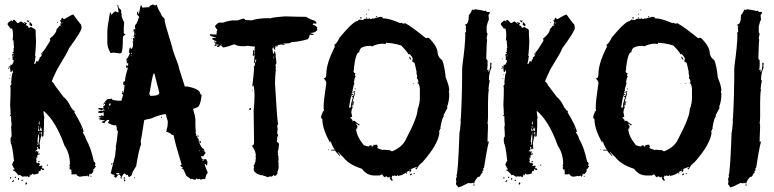

<svg xmlns="http://www.w3.org/2000/svg" viewBox="-20 -773 3396 842"><path d="M301.8 -709Q317.9 -685.1 335.9 -664.1L337.9 -650.4Q337.9 -636.7 282.2 -560.5Q282.2 -553.2 230.5 -468.8Q209 -423.8 207 -416Q209 -416 219.7 -402.3H217.8L258.8 -347.7Q277.3 -334 293 -298.8Q295.9 -298.8 299.3 -293Q297.4 -293 297.4 -291Q300.8 -291 308.1 -285.2L305.7 -281.2Q342.8 -219.2 346.7 -195.3L342.3 -193.4Q355.5 -173.3 355.5 -166Q378.9 -126.5 391.6 -64.5Q394 -64.5 398.4 -56.6V-54.7L396 -44.9H400.4V-43Q391.6 -29.3 387.7 -29.3L389.6 -25.4Q389.6 -16.1 377 -7.8Q377 -11.7 372.6 -11.7Q371.1 2 366.2 2Q363.8 -2 363.8 -3.9Q359.9 0 351.1 0V-2Q347.2 0 329.6 2Q314.5 -2.9 314.5 -9.8L303.7 -7.8V-9.8L299.3 -7.8H297.4Q293 -7.8 293 -11.7V-13.7Q293 -15.6 294.9 -15.6L293 -19.5V-29.3Q284.2 -29.3 284.2 -33.2H286.6L284.2 -37.1Q286.6 -41 286.6 -43Q286.6 -44.9 284.2 -44.9L286.6 -54.7Q286.6 -99.1 262.7 -134.8Q224.6 -241.7 172.9 -285.2H170.4Q172.9 -259.8 174.8 -259.8L172.9 -250V-228.5Q172.9 -211.9 170.4 -175.8L166 -173.8H164.1V-193.4Q159.7 -191.4 157.7 -191.4V-187.5H162.1V-177.7Q158.2 -173.3 153.3 -142.6L155.3 -132.8H153.3L155.3 -128.9V-119.1H151.4V-123H148.9V-119.1H144.5L147 -128.9H140.6L142.6 -125V-115.2Q136.2 -115.2 136.2 -109.4V-107.4H138.2V-111.3H142.6V-105.5H144.5V-109.4H148.9L147 -99.6V-97.7L153.3 -101.6V-95.7Q142.6 -95.7 142.6 -85.9H144.5V-82Q138.2 -82 138.2 -80.1Q140.6 -76.2 140.6 -74.2H138.2L140.6 -70.3L138.2 -60.5Q144.5 -60.5 144.5 -56.6L148.9 -58.6Q152.3 -58.6 155.3 -52.7L151.4 -46.9V-44.9H153.3L164.1 -46.9L166 -43V-41H162.1Q166 -36.1 166 -33.2L170.4 -35.2L172.9 -31.2Q172.9 -27.3 168.5 -27.3H164.1V-31.2H159.7Q159.7 -26.4 155.3 -21.5L151.4 -23.4H148.9L151.4 -19.5L147 -13.7Q148.9 -13.7 148.9 -11.7L144.5 -9.8V-11.7Q136.7 -7.8 127.4 -7.8Q122.1 -11.7 121.1 -11.7Q117.7 -3.9 114.7 -3.9H112.3V-7.8H110.4V2Q106 3.9 104 3.9Q104 0 99.6 0Q97.7 0 97.7 2L93.3 0Q90.8 0 90.8 2L86.9 0Q82.5 2 80.1 2Q78.1 2 67.4 -5.9H65.4L61 -3.9Q45.4 -25.4 37.1 -25.4V-29.3H43.9V-31.2Q39.6 -36.1 33.2 -50.8V-52.7L39.6 -66.4H41.5Q33.2 -144.5 26.4 -144.5Q26.4 -146.5 28.8 -146.5L26.4 -150.4V-168Q30.8 -172.9 30.8 -175.8Q30.8 -193.4 28.8 -214.8Q28.8 -216.3 30.8 -226.6Q28.8 -241.7 28.8 -259.8V-263.7H22.5L26.4 -269.5Q26.4 -290 24.4 -312.5Q26.4 -353 26.4 -388.7Q26.4 -390.6 24.4 -394.5Q28.8 -404.3 30.8 -404.3Q30.8 -406.2 28.8 -410.2Q32.2 -455.1 37.1 -455.1Q35.2 -458.5 35.2 -464.8Q30.8 -464.8 30.8 -457H26.4L24.4 -470.7V-476.6Q18.1 -476.6 18.1 -480.5V-482.4H22.5V-478.5H24.4L26.4 -490.2L30.8 -488.3Q33.7 -488.3 39.6 -502V-509.8H35.2V-523.4Q35.2 -527.8 33.2 -531.2Q33.2 -537.1 39.6 -537.1V-541H35.2V-544.9H39.6V-562.5H41.5L39.6 -585.9V-595.7H35.2L37.1 -615.2V-621.1Q37.1 -633.8 33.2 -648.4H30.8L26.4 -646.5Q26.4 -649.4 13.7 -664.1V-669.9Q13.7 -672.9 28.8 -683.6L35.2 -679.7H37.1V-685.5H43.9L56.6 -671.9Q63.5 -671.9 71.8 -679.7L88.9 -668V-671.9H84.5V-675.8Q97.7 -673.8 97.7 -669.9L93.3 -664.1V-662.1Q102.5 -662.1 106 -650.4Q113.3 -654.3 116.7 -654.3Q136.2 -644.5 136.2 -640.6Q136.2 -618.7 138.2 -589.8Q136.2 -546.9 133.8 -529.3Q133.8 -527.3 136.2 -527.3Q133.8 -508.8 129.9 -492.2H133.8Q140.6 -503.9 140.6 -505.9H144.5V-502H147Q147 -505.4 155.3 -519.5Q153.3 -519.5 153.3 -521.5Q159.2 -521.5 164.1 -533.2V-535.2L159.7 -533.2V-537.1Q172.4 -548.3 187.5 -574.2Q200.7 -593.3 200.7 -597.7Q198.2 -601.6 198.2 -603.5Q228.5 -627 228.5 -646.5Q231.4 -646.5 241.2 -660.2Q248 -660.2 248 -664.1L243.7 -666L248 -673.8Q243.7 -681.6 243.7 -685.5L248 -683.6Q249 -695.3 254.4 -695.3Q254.4 -690.4 262.7 -689.5Q295.4 -709 299.3 -709ZM97.7 -683.6H101.6L106 -681.6Q106 -683.6 108.4 -683.6V-681.6Q106 -677.7 106 -675.8H101.6Q101.6 -679.7 97.7 -679.7ZM112.3 -675.8 121.1 -666V-662.1Q121.1 -658.2 116.7 -658.2Q116.7 -660.2 108.4 -664.1L110.4 -668Q108.4 -671.9 108.4 -673.8ZM230.5 -675.8H232.9V-671.9H230.5ZM250 -673.8V-669.9Q254.4 -669.9 254.4 -673.8ZM164.1 -541V-537.1H166V-541ZM39.6 -531.2V-525.4H41.5V-531.2ZM18.1 -515.6H22.5V-513.7H18.1ZM20 -476.6V-470.7Q15.6 -470.7 15.6 -474.6ZM22.5 -445.3H26.4V-443.4H22.5ZM20 -429.7H24.4V-427.7H20ZM151.4 -240.2Q151.4 -235.8 148.9 -232.4Q151.4 -228.5 151.4 -226.6H153.3V-240.2ZM148.9 -220.7V-212.9H151.4V-220.7ZM157.7 -216.8V-212.9H159.7V-216.8ZM335.9 -212.9V-209H337.9V-212.9ZM147 -210.9V-199.2H153.3V-201.2Q148.9 -206.1 148.9 -210.9ZM155.3 -207V-203.1Q156.2 -199.2 159.7 -199.2H164.1Q162.1 -202.1 162.1 -210.9H159.7Q155.3 -210.4 155.3 -207ZM151.4 -191.4V-187.5H153.3V-191.4ZM148.9 -183.6Q144.5 -167.5 144.5 -152.3Q144.5 -150.4 147 -146.5Q144.5 -142.6 144.5 -140.6V-136.7H147L151.4 -156.2H148.9L151.4 -160.2V-183.6ZM153.3 -68.4V-64.5Q153.3 -60.5 148.9 -60.5L147 -64.5ZM185.5 -50.8H189.9V-46.9H185.5ZM377 -2H380.9V2H377ZM47.9 2H50.3V3.9Q50.3 7.8 45.9 7.8L43.9 3.9ZM24.4 3.9H28.8V9.8H24.4ZM58.6 7.8H63V15.6H58.6ZM73.7 15.6H80.1V19.5H73.7ZM37.1 17.6H41.5V19.5Q41.5 22.5 35.2 25.4H33.2V21.5Q37.1 21.5 37.1 17.6ZM93.3 27.3H95.2L99.6 29.3Q96.2 37.1 93.3 37.1L90.8 33.2Q93.3 29.3 93.3 27.3Z M649.4 -752.9H653.3L659.2 -749H661.1L667 -752.9Q675.8 -726.6 684.6 -715.8Q684.6 -706.5 702.1 -690.4V-682.6Q702.1 -673.3 735.4 -565.4Q735.4 -556.2 762.7 -485.4Q762.7 -478 790 -395.5V-393.6H801.8Q858.4 -382.8 858.4 -360.4Q861.8 -360.4 864.3 -354.5Q857.4 -301.8 842.8 -301.8Q831.5 -295.9 827.1 -295.9V-293.9Q836.9 -260.7 836.9 -247.1V-223.6Q836.9 -213.9 838.9 -194.3H836.9L840.8 -182.6Q838.9 -178.7 838.9 -176.8L842.8 -178.7Q842.8 -173.3 852.5 -159.2L850.6 -155.3Q863.8 -120.1 874 -120.1Q876 -116.2 876 -114.3V-108.4Q878.9 -108.4 881.8 -102.5Q872.1 -90.8 872.1 -86.9L862.3 -88.9V-86.9Q863.8 -73.2 874 -73.2Q877.4 -75.2 881.8 -75.2Q884.8 -75.2 887.7 -69.3Q885.7 -69.3 885.7 -67.4Q889.6 -66.9 889.6 -63.5V-57.6L887.7 -47.9Q881.8 -47.9 881.8 -53.7H877.9V-51.8Q877.9 -46.4 891.6 -14.6Q885.7 -14.6 879.9 10.7L876 12.7H874Q872.1 12.7 872.1 10.7Q864.3 14.6 860.4 14.6Q854.5 12.7 854.5 10.7L850.6 12.7H846.7Q841.8 8.8 840.8 8.8Q838.9 12.7 838.9 14.6H833Q827.6 14.6 821.3 10.7Q817.4 12.7 815.4 12.7Q815.4 9.8 797.9 -1Q784.2 -31.7 782.2 -32.2Q776.4 -32.2 776.4 -36.1H782.2Q782.2 -38.6 770.5 -45.9Q770.5 -48.8 776.4 -51.8Q749 -140.1 741.2 -180.7Q739.3 -180.7 739.3 -182.6L735.4 -180.7Q726.1 -190.9 708 -196.3V-198.2L711.9 -200.2L710 -204.1Q715.8 -213.4 715.8 -241.2Q708 -263.7 708 -272.5Q687 -272.5 641.6 -252.9Q612.3 -248 612.3 -245.1Q600.6 -168 596.7 -151.4Q598.6 -147.9 598.6 -143.6V-139.6Q588.9 -117.2 577.1 -43.9Q557.6 -15.1 557.6 -4.9L547.9 2.9H545.9Q543 2.9 540 -6.8Q536.1 -4.9 534.2 -4.9Q534.2 -7.8 526.4 -12.7Q521 -12.2 512.7 4.9Q514.6 8.8 514.6 10.7Q510.7 8.8 508.8 8.8V4.9L510.7 1Q508.8 1 504.9 -6.8Q501 -4.9 499 -4.9V-8.8H502.9V-14.6H499L489.3 -12.7V-8.8L493.2 -10.7L497.1 -4.9Q489.7 6.8 487.3 6.8Q482.4 1 479.5 1V-2.9H483.4V-4.9Q465.8 -10.3 465.8 -14.6L485.4 -92.8Q485.4 -105.5 489.3 -126H487.3Q491.2 -143.6 497.1 -196.3L491.2 -206.1V-208Q491.2 -210 493.2 -210Q489.3 -219.7 489.3 -223.6H481.4Q472.2 -223.6 454.1 -233.4V-235.4L460 -247.1H452.1Q443.8 -244.1 436.5 -231.4Q436.5 -235.4 426.8 -235.4V-239.3L438.5 -243.2V-245.1Q413.1 -247.6 413.1 -252.9Q420.9 -252.9 420.9 -258.8H413.1V-262.7Q420.9 -262.7 426.8 -268.6Q427.2 -264.6 430.7 -264.6H434.6V-280.3Q431.2 -280.3 422.9 -276.4Q419.9 -278.3 411.1 -278.3V-284.2L424.8 -288.1L428.7 -286.1Q436.5 -289.1 436.5 -292L432.6 -293.9Q428.7 -293.5 428.7 -290Q411.1 -292.5 411.1 -295.9Q411.6 -299.8 415 -299.8L434.6 -297.9L432.6 -307.6Q440.4 -310.5 440.4 -313.5V-319.3L432.6 -313.5V-315.4Q447.3 -338.9 454.1 -338.9Q467.8 -338.9 469.7 -340.8Q469.7 -331.1 512.7 -331.1Q513.7 -342.3 518.6 -348.6L516.6 -352.5L520.5 -354.5Q520.5 -360.4 514.6 -360.4V-364.3Q514.6 -366.2 516.6 -366.2L514.6 -370.1V-372.1H518.6V-364.3Q522.9 -364.3 526.4 -399.4Q520.5 -399.4 520.5 -403.3V-411.1Q520.5 -416 528.3 -417Q528.3 -436.5 540 -471.7Q538.1 -475.1 538.1 -479.5H536.1V-475.6H532.2L534.2 -487.3H538.1V-483.4Q542 -483.4 542 -487.3V-497.1L538.1 -495.1H536.1V-501L534.2 -514.6Q539.6 -514.6 549.8 -540Q546.9 -540 543.9 -545.9L547.9 -547.9Q547.9 -549.8 545.9 -549.8Q547.9 -565.4 551.8 -565.4Q553.7 -562 553.7 -557.6Q563.5 -560.1 563.5 -581.1L561.5 -590.8L565.4 -592.8L563.5 -596.7V-606.4H565.4L569.3 -604.5V-610.4H565.4Q565.4 -613.3 569.3 -627.9H567.4L569.3 -631.8V-635.7L565.4 -633.8V-643.6Q567.4 -643.6 571.3 -645.5Q571.3 -643.6 573.2 -643.6V-647.5L571.3 -655.3Q573.2 -659.2 573.2 -661.1Q571.3 -661.1 571.3 -663.1Q579.1 -663.1 588.9 -696.3Q590.8 -696.3 590.8 -698.2L581.1 -710V-717.8Q581.5 -721.7 585 -721.7H586.9Q586.9 -719.7 585 -719.7Q586.9 -716.3 586.9 -711.9H588.9L596.7 -749H600.6L604.5 -739.3L624 -741.2H633.8Q633.8 -747.6 649.4 -752.9ZM571.3 -626V-620.1H573.2V-626ZM569.3 -616.2V-612.3H571.3V-616.2ZM557.6 -604.5H559.6V-600.6H557.6ZM553.7 -538.1 557.6 -536.1V-542Q553.7 -541.5 553.7 -538.1ZM553.7 -532.2V-528.3H555.7V-532.2ZM653.3 -450.2Q645.5 -426.3 639.6 -385.7H637.7Q637.7 -383.8 639.6 -383.8L633.8 -358.4H639.6L637.7 -354.5V-352.5H639.6Q678.7 -352.5 678.7 -366.2L657.2 -450.2ZM442.4 -325.2V-321.3H444.3V-325.2ZM461.9 -321.3Q461.9 -317.9 456.1 -311.5Q458 -311.5 461.9 -309.6Q462.4 -313.5 465.8 -313.5Q463.9 -316.9 463.9 -321.3ZM456.1 -301.8V-297.9H458V-301.8ZM438.5 -292V-288.1H440.4V-292ZM424.8 -260.7V-258.8H428.7V-260.7ZM686.5 -260.7H690.4V-256.8H686.5ZM846.7 -180.7Q850.6 -180.2 850.6 -176.8V-172.9H846.7ZM854.5 -155.3H856.4Q860.4 -154.8 860.4 -151.4V-145.5H856.4ZM854.5 -114.3V-110.4H856.4V-114.3ZM868.2 -114.3V-112.3H872.1V-114.3ZM868.2 -71.3V-67.4H872.1V-71.3ZM473.6 -57.6V-55.7Q473.6 -52.7 467.8 -49.8V-55.7Q469.7 -55.7 473.6 -57.6ZM522.5 4.9H528.3V6.8Q528.3 7.8 524.4 12.7V14.6Q530.3 14.6 530.3 18.6L524.4 22.5L522.5 8.8ZM567.4 4.9H571.3V8.8H567.4ZM494.6 -751.5H498Q498 -737.8 510.3 -730L512.2 -720.7H510.3Q514.2 -710.9 514.2 -705.1H512.2Q518.6 -685.1 524.4 -674.3L522.9 -650.9V-627.9Q522.9 -624 529.8 -624V-622.1L519 -612.3V-610.4Q519 -540.5 510.3 -540.5L506.8 -538.6Q481.4 -542.5 477.1 -542.5Q470.2 -540.5 464.8 -540.5Q450.7 -564.5 450.7 -585V-637.2Q450.7 -651.9 461.4 -712.9Q461.4 -718.8 464.8 -718.8Q466.3 -709 470.2 -709Q474.1 -716.3 483.9 -722.7H489.3Q492.7 -718.8 500 -718.8Q500 -726.1 494.6 -751.5Z M932.1 -576.2 934.1 -580.1Q928.2 -580.1 928.2 -576.2ZM1098.1 -498Q1102.1 -498 1104 -511.7H1100.1ZM1182.1 -515.6V-525.4H1180.2V-515.6ZM1180.2 -564.5V-568.4Q1176.3 -567.9 1176.3 -564.5ZM932.1 -576.2V-574.2L918.5 -570.3L924.3 -578.1V-585.9Q918.5 -585.9 918.5 -589.8L922.4 -591.8Q922.9 -587.9 926.3 -587.9H930.2Q930.2 -591.8 912.6 -599.6L910.6 -603.5V-605.5Q918.5 -607.4 926.3 -607.4V-609.4Q900.9 -613.8 900.9 -619.1V-623Q906.7 -623 930.2 -621.1Q930.2 -625 928.2 -628.9L932.1 -630.9L930.2 -634.8V-636.7L934.1 -642.6Q929.7 -643.6 922.4 -658.2Q935.1 -673.8 941.9 -673.8H959.5Q964.8 -677.7 996.6 -683.6H1022L1045.4 -691.4Q1055.2 -690.4 1055.2 -685.5Q1074.7 -683.6 1084.5 -683.6Q1110.8 -693.4 1160.6 -693.4L1164.6 -691.4Q1164.6 -696.3 1231 -701.2Q1287.1 -699.2 1322.8 -699.2Q1337.9 -688.5 1361.8 -681.6L1367.7 -673.8V-669.9H1352.1V-664.1Q1361.3 -663.1 1371.6 -652.3L1369.6 -648.4Q1371.6 -644.5 1371.6 -642.6Q1365.2 -628.9 1342.3 -628.9V-627Q1356 -625 1356 -621.1Q1351.6 -621.1 1348.1 -619.1Q1344.7 -621.1 1338.4 -621.1Q1334.5 -599.6 1324.7 -599.6Q1289.6 -589.8 1256.3 -587.9Q1256.3 -582 1223.1 -582V-580.1H1227.1V-576.2H1221.2Q1219.2 -576.2 1219.2 -578.1Q1195.8 -578.1 1195.8 -568.4H1191.9V-574.2Q1188 -574.2 1186 -558.6Q1188 -558.6 1188 -556.6L1184.1 -554.7Q1181.2 -562.5 1178.2 -562.5Q1174.3 -562 1174.3 -558.6Q1178.2 -540.5 1178.2 -537.1Q1181.6 -537.1 1184.1 -546.9Q1182.1 -546.9 1182.1 -548.8H1186Q1188 -535.6 1189.9 -531.2Q1189.9 -529.3 1188 -529.3Q1191.9 -513.7 1191.9 -494.1L1188 -488.3L1189.9 -476.6Q1189.9 -474.6 1188 -474.6L1189.9 -470.7Q1186 -434.6 1186 -406.2Q1195.8 -235.4 1199.7 -230.5Q1195.8 -222.7 1195.8 -218.8L1197.8 -207Q1195.8 -193.8 1195.8 -185.5Q1199.7 -185.5 1199.7 -179.7Q1195.3 -174.3 1193.8 -150.4Q1203.6 -148.4 1203.6 -138.7Q1201.7 -116.7 1197.8 -105.5Q1199.7 -102.1 1199.7 -97.7H1197.8Q1201.7 -88.9 1201.7 -72.3Q1201.7 -66.4 1199.7 -66.4L1201.7 -56.6V-35.2Q1201.7 -33.2 1195.8 -15.6Q1197.8 -15.6 1197.8 -13.7Q1190.4 -2 1188 -2H1184.1L1178.2 -5.9Q1177.7 -0.5 1168.5 2L1164.6 0Q1156.7 3.9 1150.9 3.9Q1150.9 1 1131.3 -3.9Q1131.3 -5.9 1129.4 -5.9L1125.5 -3.9Q1092.3 -14.2 1092.3 -31.2Q1094.2 -35.2 1094.2 -37.1L1092.3 -46.9Q1094.7 -46.9 1100.1 -64.5H1102.1Q1102.1 -66.4 1100.1 -66.4Q1102.1 -77.1 1102.1 -82L1100.1 -85.9L1102.1 -89.8Q1102.1 -108.9 1086.4 -130.9Q1086.4 -136.7 1088.4 -136.7Q1094.2 -136.7 1094.2 -150.4Q1092.3 -251 1092.3 -287.1Q1096.2 -332.5 1096.2 -351.6Q1096.2 -378.9 1092.3 -398.4H1090.3V-394.5H1086.4Q1094.2 -459.5 1094.2 -474.6Q1092.3 -478.5 1092.3 -480.5Q1098.1 -482.4 1098.1 -493.2Q1098.1 -498 1094.2 -498Q1096.2 -521.5 1096.2 -529.3Q1096.2 -533.2 1092.3 -533.2V-527.3H1088.4L1090.3 -552.7H1094.2Q1094.2 -548.8 1096.2 -535.2H1098.1V-537.1Q1096.2 -547.9 1096.2 -554.7L1098.1 -568.4Q1071.8 -570.8 1066.9 -572.3Q1056.2 -570.3 1049.3 -570.3Q1018.6 -570.3 1010.3 -578.1H1004.4Q981 -568.4 957.5 -564.5Q957.5 -567.4 949.7 -572.3Q951.7 -576.2 951.7 -578.1H949.7Q942.9 -566.4 932.1 -566.4V-572.3Q938 -572.3 938 -578.1L934.1 -576.2ZM1076.7 -291H1072.8Q1072.8 -298.8 1076.7 -298.8H1080.6V-294.9Q1080.6 -291 1076.7 -291ZM1088.4 -377H1084.5V-378.9H1088.4Z M1598.6 -731.9V-728H1594.7Q1595.2 -731.9 1598.6 -731.9ZM1585 -712.4H1588.9Q1588.9 -708.5 1585 -708.5ZM1631.8 -702.6H1633.8Q1633.8 -699.7 1627.9 -696.8V-698.7Q1628.4 -702.6 1631.8 -702.6ZM1563.5 -698.7 1565.4 -694.8V-690.9Q1561.5 -692.9 1559.6 -692.9V-694.8Q1560.1 -698.7 1563.5 -698.7ZM1641.6 -698.7H1657.2V-692.9Q1687 -692.9 1735.4 -671.4L1739.3 -673.3H1741.2L1747.1 -669.4H1749Q1753.4 -669.4 1756.8 -671.4Q1782.2 -658.7 1848.6 -605L1852.5 -606.9H1860.4Q1899.4 -569.3 1899.4 -538.6Q1902.8 -520 1918.9 -509.3Q1928.7 -488.8 1934.6 -433.1Q1950.2 -395.5 1950.2 -376.5L1948.2 -372.6L1950.2 -360.8Q1950.2 -330.1 1940.4 -304.2L1942.4 -300.3L1924.8 -267.1L1926.8 -263.2Q1918.5 -257.3 1911.1 -212.4Q1913.1 -212.4 1913.1 -210.4Q1910.2 -210.4 1905.3 -194.8L1907.2 -190.9Q1901.4 -139.6 1833 -62Q1813 -46.9 1807.6 -30.8H1805.7Q1801.8 -30.8 1801.8 -34.7Q1805.7 -36.6 1807.6 -36.6L1805.7 -40.5Q1785.6 -34.7 1780.3 -28.8Q1784.2 -28.8 1784.2 -26.9Q1780.3 -18.1 1776.4 -17.1V-22.9H1770.5Q1765.6 -19 1762.7 -19L1766.6 -13.2L1762.7 -11.2H1760.7L1762.7 -15.1H1758.8Q1747.6 -5.4 1725.6 -1.5Q1725.6 -5.4 1721.7 -5.4V-1.5H1717.8Q1713.4 -1.5 1710 -3.4Q1706.5 -1.5 1702.1 -1.5Q1702.1 -3.4 1700.2 -3.4Q1698.2 5.4 1698.2 12.2Q1702.1 12.7 1702.1 16.1Q1702.1 20 1698.2 20Q1688.5 12.2 1688.5 2.4H1686.5Q1681.6 6.3 1680.7 6.3Q1680.7 3.4 1674.8 0.5H1672.9Q1668.9 1 1668.9 4.4Q1662.6 4.4 1657.2 -7.3H1651.4L1645.5 -3.4H1622.1Q1588.4 -3.4 1567.4 -32.7Q1509.3 -51.3 1485.4 -83.5Q1484.4 -83.5 1461.9 -106.9H1460L1471.7 -91.3V-89.4H1469.7Q1450.2 -108.4 1450.2 -112.8H1432.6V-116.7H1448.2Q1435.1 -133.8 1430.7 -153.8H1428.7V-147.9H1426.8Q1393.6 -209 1393.6 -249.5V-251.5Q1390.1 -251.5 1387.7 -257.3Q1390.1 -275.9 1401.4 -290.5L1399.4 -294.4V-312Q1399.4 -327.6 1411.1 -409.7Q1411.1 -417 1399.4 -429.2Q1411.1 -429.2 1411.1 -448.7Q1411.1 -495.1 1448.2 -567.9L1446.3 -577.6Q1455.6 -579.1 1469.7 -608.9Q1529.8 -681.2 1549.8 -681.2Q1549.8 -684.1 1555.7 -687Q1566.4 -685.1 1573.2 -685.1Q1573.2 -688 1579.1 -690.9H1583L1586.9 -689V-690.9Q1585 -694.8 1585 -696.8H1588.9V-690.9H1596.7Q1598.6 -690.9 1598.6 -692.9Q1604.5 -690.9 1604.5 -689Q1612.3 -690.4 1612.3 -692.9Q1614.3 -692.9 1614.3 -690.9Q1627 -692.9 1635.7 -696.8H1641.6ZM1672.9 -585.4Q1672.9 -583.5 1670.9 -579.6L1661.1 -581.5Q1634.3 -581.5 1612.3 -569.8Q1605.5 -571.8 1604.5 -571.8Q1555.7 -571.8 1555.7 -544.4Q1540.5 -544.4 1532.2 -476.1V-464.4H1530.3V-462.4Q1530.3 -452.6 1538.1 -452.6V-450.7L1536.1 -440.9Q1540 -440.4 1540 -437Q1535.6 -437 1532.2 -411.6L1534.2 -407.7Q1530.3 -397.9 1526.4 -378.4V-372.6H1524.4V-368.7L1526.4 -364.7H1522.5V-358.9L1526.4 -360.8H1528.3V-356.9Q1520.5 -356.9 1520.5 -351.1Q1516.6 -342.3 1510.7 -302.2L1514.6 -300.3H1516.6Q1516.6 -307.1 1526.4 -310.1V-308.1Q1526.4 -306.2 1524.4 -306.2L1526.4 -302.2Q1520.5 -289.1 1520.5 -280.8Q1524.4 -263.2 1524.4 -261.2Q1521 -259.3 1516.6 -259.3V-257.3L1526.4 -245.6Q1524.4 -241.7 1524.4 -239.7L1530.3 -243.7L1534.2 -241.7Q1534.2 -243.7 1536.1 -243.7Q1536.1 -239.7 1557.6 -226.1V-224.1H1551.8Q1547.9 -224.1 1547.9 -230H1542V-228Q1547.9 -221.7 1547.9 -218.3Q1545.9 -214.4 1545.9 -212.4Q1547.9 -212.4 1547.9 -210.4Q1543.9 -208.5 1542 -208.5Q1542 -177.7 1575.2 -136.2Q1591.8 -130.4 1598.6 -130.4Q1598.6 -136.2 1608.4 -136.2Q1610.4 -132.3 1610.4 -130.4Q1618.2 -130.4 1618.2 -138.2H1620.1Q1622.1 -138.2 1622.1 -136.2L1626 -138.2H1633.8Q1633.8 -134.8 1637.7 -128.4Q1633.8 -127.9 1633.8 -124.5Q1640.1 -120.6 1659.2 -114.7Q1661.1 -114.7 1661.1 -116.7L1680.7 -114.7H1688.5Q1698.2 -110.4 1698.2 -108.9Q1746.1 -128.4 1760.7 -163.6Q1811.5 -259.3 1811.5 -294.4Q1821.3 -317.4 1821.3 -345.2V-384.3Q1818.8 -407.7 1811.5 -407.7V-411.6H1815.4Q1812.5 -429.2 1807.6 -429.2L1809.6 -439Q1809.6 -440.9 1805.7 -454.6H1807.6Q1798.8 -499.5 1795.9 -499.5Q1788.1 -499.5 1788.1 -505.4L1790 -517.1Q1781.7 -534.2 1772.5 -536.6Q1772.5 -534.7 1770.5 -534.7Q1770.5 -541.5 1739.3 -573.7Q1698.2 -585.4 1672.9 -585.4ZM1774.4 -524.9Q1779.3 -523.9 1784.2 -511.2H1782.2Q1774.4 -514.6 1774.4 -524.9ZM1792 -407.7H1795.9V-405.8H1792ZM1536.1 -386.2Q1540 -385.7 1540 -382.3L1536.1 -380.4ZM1536.1 -374.5H1538.1Q1538.1 -370.6 1534.2 -370.6L1536.1 -360.8L1526.4 -327.6H1532.2V-321.8Q1532.2 -317.9 1528.3 -317.9V-319.8L1530.3 -323.7H1526.4V-319.8L1530.3 -314Q1530.3 -310.1 1526.4 -310.1V-314H1524.4Q1524.4 -308.1 1518.6 -308.1V-310.1Q1518.6 -317.4 1528.3 -349.1L1524.4 -347.2L1522.5 -351.1Q1532.2 -351.1 1532.2 -362.8V-368.7L1528.3 -366.7H1526.4Q1526.4 -369.6 1536.1 -374.5ZM1418.9 -118.7H1420.9V-114.7H1418.9ZM1774.4 -28.8V-24.9H1776.4V-28.8ZM1797.9 -15.1V-9.3H1793.9V-11.2Q1794.4 -15.1 1797.9 -15.1ZM1784.2 -13.2 1786.1 -9.3Q1786.1 -6.3 1780.3 -3.4L1778.3 -7.3Q1778.3 -10.3 1784.2 -13.2ZM1692.4 4.4V6.3H1696.3V4.4Z M2063.5 -732.4Q2092.8 -728.5 2104.5 -724.6Q2108.4 -726.6 2110.4 -726.6Q2110.4 -723.6 2116.2 -720.7H2127.9V-714.8L2122.1 -707L2124 -687.5Q2120.1 -681.6 2114.3 -658.2V-630.9L2118.2 -625L2114.3 -607.4Q2114.3 -601.1 2116.2 -597.7Q2114.3 -592.3 2112.3 -513.7Q2115.2 -513.7 2118.2 -507.8V-484.4L2116.2 -464.8L2122.1 -468.8V-457Q2126.5 -457 2129.9 -482.4V-498H2131.8Q2135.7 -497.6 2135.7 -494.1L2133.8 -482.4L2135.7 -478.5Q2124 -452.6 2124 -421.9L2127.9 -419.9Q2124 -403.8 2122.1 -382.8Q2122.1 -380.9 2124 -380.9Q2120.1 -361.8 2120.1 -324.2V-259.8Q2120.1 -249 2118.2 -232.4Q2120.1 -229.5 2120.1 -220.7H2118.2Q2118.2 -218.8 2120.1 -218.8Q2118.2 -182.6 2118.2 -166V-150.4L2122.1 -152.3H2124Q2114.3 -115.7 2102.5 -37.1L2098.6 -35.2L2100.6 -31.2L2098.6 -27.3Q2100.6 -27.3 2100.6 -25.4Q2096.7 -23.4 2094.7 -23.4Q2096.7 -19.5 2096.7 -17.6Q2086.9 -6.8 2086.9 -3.9Q2086.9 -1 2079.1 3.9Q2079.1 2 2077.1 2Q2062.5 16.1 2059.6 31.2H2055.7V27.3Q2049.8 29.3 2049.8 31.2L2045.9 29.3Q2043.9 29.3 2043.9 31.2L2034.2 29.3Q1996.6 48.8 1989.3 48.8Q1989.3 46.9 1979.5 35.2V33.2L1981.4 21.5Q1979.5 17.6 1979.5 15.6Q1979.5 12.2 1983.4 0L1981.4 -3.9Q1988.3 -3.9 1995.1 -193.4Q1997.1 -193.4 2001 -242.2Q2001 -244.1 1999 -244.1L2001 -253.9Q2006.8 -353.5 2006.8 -476.6H2008.8Q2008.8 -478.5 2006.8 -478.5Q2020.5 -576.2 2020.5 -623Q2018.6 -627 2018.6 -628.9Q2021.5 -628.9 2024.4 -636.7Q2022.5 -640.6 2022.5 -642.6H2024.4L2022.5 -646.5V-650.4L2024.4 -660.2H2020.5V-666Q2036.1 -666 2036.1 -707Q2045.9 -716.3 2049.8 -730.5H2055.7L2059.6 -728.5Q2060.1 -732.4 2063.5 -732.4ZM2061.5 35.2V37.1Q2061.5 41 2057.6 41H2055.7V37.1Q2057.6 37.1 2061.5 35.2Z M2464.8 -709Q2481 -685.1 2499 -664.1L2501 -650.4Q2501 -636.7 2445.3 -560.5Q2445.3 -553.2 2393.6 -468.8Q2372.1 -423.8 2370.1 -416Q2372.1 -416 2382.8 -402.3H2380.9L2421.9 -347.7Q2440.4 -334 2456.1 -298.8Q2459 -298.8 2462.4 -293Q2460.4 -293 2460.4 -291Q2463.9 -291 2471.2 -285.2L2468.8 -281.2Q2505.9 -219.2 2509.8 -195.3L2505.4 -193.4Q2518.6 -173.3 2518.6 -166Q2542 -126.5 2554.7 -64.5Q2557.1 -64.5 2561.5 -56.6V-54.7L2559.1 -44.9H2563.5V-43Q2554.7 -29.3 2550.8 -29.3L2552.7 -25.4Q2552.7 -16.1 2540 -7.8Q2540 -11.7 2535.6 -11.7Q2534.2 2 2529.3 2Q2526.9 -2 2526.9 -3.9Q2522.9 0 2514.2 0V-2Q2510.3 0 2492.7 2Q2477.5 -2.9 2477.5 -9.8L2466.8 -7.8V-9.8L2462.4 -7.8H2460.4Q2456.1 -7.8 2456.1 -11.7V-13.7Q2456.1 -15.6 2458 -15.6L2456.1 -19.5V-29.3Q2447.3 -29.3 2447.3 -33.2H2449.7L2447.3 -37.1Q2449.7 -41 2449.7 -43Q2449.7 -44.9 2447.3 -44.9L2449.7 -54.7Q2449.7 -99.1 2425.8 -134.8Q2387.7 -241.7 2335.9 -285.2H2333.5Q2335.9 -259.8 2337.9 -259.8L2335.9 -250V-228.5Q2335.9 -211.9 2333.5 -175.8L2329.1 -173.8H2327.1V-193.4Q2322.8 -191.4 2320.8 -191.4V-187.5H2325.2V-177.7Q2321.3 -173.3 2316.4 -142.6L2318.4 -132.8H2316.4L2318.4 -128.9V-119.1H2314.5V-123H2312V-119.1H2307.6L2310.1 -128.9H2303.7L2305.7 -125V-115.2Q2299.3 -115.2 2299.3 -109.4V-107.4H2301.3V-111.3H2305.7V-105.5H2307.6V-109.4H2312L2310.1 -99.6V-97.7L2316.4 -101.6V-95.7Q2305.7 -95.7 2305.7 -85.9H2307.6V-82Q2301.3 -82 2301.3 -80.1Q2303.7 -76.2 2303.7 -74.2H2301.3L2303.7 -70.3L2301.3 -60.5Q2307.6 -60.5 2307.6 -56.6L2312 -58.6Q2315.4 -58.6 2318.4 -52.7L2314.5 -46.9V-44.9H2316.4L2327.1 -46.9L2329.1 -43V-41H2325.2Q2329.1 -36.1 2329.1 -33.2L2333.5 -35.2L2335.9 -31.2Q2335.9 -27.3 2331.5 -27.3H2327.1V-31.2H2322.8Q2322.8 -26.4 2318.4 -21.5L2314.5 -23.4H2312L2314.5 -19.5L2310.1 -13.7Q2312 -13.7 2312 -11.7L2307.6 -9.8V-11.7Q2299.8 -7.8 2290.5 -7.8Q2285.2 -11.7 2284.2 -11.7Q2280.8 -3.9 2277.8 -3.9H2275.4V-7.8H2273.4V2Q2269 3.9 2267.1 3.9Q2267.1 0 2262.7 0Q2260.7 0 2260.7 2L2256.3 0Q2253.9 0 2253.9 2L2250 0Q2245.6 2 2243.2 2Q2241.2 2 2230.5 -5.9H2228.5L2224.1 -3.9Q2208.5 -25.4 2200.2 -25.4V-29.3H2207V-31.2Q2202.6 -36.1 2196.3 -50.8V-52.7L2202.6 -66.4H2204.6Q2196.3 -144.5 2189.5 -144.5Q2189.5 -146.5 2191.9 -146.5L2189.5 -150.4V-168Q2193.8 -172.9 2193.8 -175.8Q2193.8 -193.4 2191.9 -214.8Q2191.9 -216.3 2193.8 -226.6Q2191.9 -241.7 2191.9 -259.8V-263.7H2185.5L2189.5 -269.5Q2189.5 -290 2187.5 -312.5Q2189.5 -353 2189.5 -388.7Q2189.5 -390.6 2187.5 -394.5Q2191.9 -404.3 2193.8 -404.3Q2193.8 -406.2 2191.9 -410.2Q2195.3 -455.1 2200.2 -455.1Q2198.2 -458.5 2198.2 -464.8Q2193.8 -464.8 2193.8 -457H2189.5L2187.5 -470.7V-476.6Q2181.2 -476.6 2181.2 -480.5V-482.4H2185.5V-478.5H2187.5L2189.5 -490.2L2193.8 -488.3Q2196.8 -488.3 2202.6 -502V-509.8H2198.2V-523.4Q2198.2 -527.8 2196.3 -531.2Q2196.3 -537.1 2202.6 -537.1V-541H2198.2V-544.9H2202.6V-562.5H2204.6L2202.6 -585.9V-595.7H2198.2L2200.2 -615.2V-621.1Q2200.2 -633.8 2196.3 -648.4H2193.8L2189.5 -646.5Q2189.5 -649.4 2176.8 -664.1V-669.9Q2176.8 -672.9 2191.9 -683.6L2198.2 -679.7H2200.2V-685.5H2207L2219.7 -671.9Q2226.6 -671.9 2234.9 -679.7L2252 -668V-671.9H2247.6V-675.8Q2260.7 -673.8 2260.7 -669.9L2256.3 -664.1V-662.1Q2265.6 -662.1 2269 -650.4Q2276.4 -654.3 2279.8 -654.3Q2299.3 -644.5 2299.3 -640.6Q2299.3 -618.7 2301.3 -589.8Q2299.3 -546.9 2296.9 -529.3Q2296.9 -527.3 2299.3 -527.3Q2296.9 -508.8 2293 -492.2H2296.9Q2303.7 -503.9 2303.7 -505.9H2307.6V-502H2310.1Q2310.1 -505.4 2318.4 -519.5Q2316.4 -519.5 2316.4 -521.5Q2322.3 -521.5 2327.1 -533.2V-535.2L2322.8 -533.2V-537.1Q2335.4 -548.3 2350.6 -574.2Q2363.8 -593.3 2363.8 -597.7Q2361.3 -601.6 2361.3 -603.5Q2391.6 -627 2391.6 -646.5Q2394.5 -646.5 2404.3 -660.2Q2411.1 -660.2 2411.1 -664.1L2406.7 -666L2411.1 -673.8Q2406.7 -681.6 2406.7 -685.5L2411.1 -683.6Q2412.1 -695.3 2417.5 -695.3Q2417.5 -690.4 2425.8 -689.5Q2458.5 -709 2462.4 -709ZM2260.7 -683.6H2264.6L2269 -681.6Q2269 -683.6 2271.5 -683.6V-681.6Q2269 -677.7 2269 -675.8H2264.6Q2264.6 -679.7 2260.7 -679.7ZM2275.4 -675.8 2284.2 -666V-662.1Q2284.2 -658.2 2279.8 -658.2Q2279.8 -660.2 2271.5 -664.1L2273.4 -668Q2271.5 -671.9 2271.5 -673.8ZM2393.6 -675.8H2396V-671.9H2393.6ZM2413.1 -673.8V-669.9Q2417.5 -669.9 2417.5 -673.8ZM2327.1 -541V-537.1H2329.1V-541ZM2202.6 -531.2V-525.4H2204.6V-531.2ZM2181.2 -515.6H2185.5V-513.7H2181.2ZM2183.1 -476.6V-470.7Q2178.7 -470.7 2178.7 -474.6ZM2185.5 -445.3H2189.5V-443.4H2185.5ZM2183.1 -429.7H2187.5V-427.7H2183.1ZM2314.5 -240.2Q2314.5 -235.8 2312 -232.4Q2314.5 -228.5 2314.5 -226.6H2316.4V-240.2ZM2312 -220.7V-212.9H2314.5V-220.7ZM2320.8 -216.8V-212.9H2322.8V-216.8ZM2499 -212.9V-209H2501V-212.9ZM2310.1 -210.9V-199.2H2316.4V-201.2Q2312 -206.1 2312 -210.9ZM2318.4 -207V-203.1Q2319.3 -199.2 2322.8 -199.2H2327.1Q2325.2 -202.1 2325.2 -210.9H2322.8Q2318.4 -210.4 2318.4 -207ZM2314.5 -191.4V-187.5H2316.4V-191.4ZM2312 -183.6Q2307.6 -167.5 2307.6 -152.3Q2307.6 -150.4 2310.1 -146.5Q2307.6 -142.6 2307.6 -140.6V-136.7H2310.1L2314.5 -156.2H2312L2314.5 -160.2V-183.6ZM2316.4 -68.4V-64.5Q2316.4 -60.5 2312 -60.5L2310.1 -64.5ZM2348.6 -50.8H2353V-46.9H2348.6ZM2540 -2H2543.9V2H2540ZM2210.9 2H2213.4V3.9Q2213.4 7.8 2209 7.8L2207 3.9ZM2187.5 3.9H2191.9V9.8H2187.5ZM2221.7 7.8H2226.1V15.6H2221.7ZM2236.8 15.6H2243.2V19.5H2236.8ZM2200.2 17.6H2204.6V19.5Q2204.6 22.5 2198.2 25.4H2196.3V21.5Q2200.2 21.5 2200.2 17.6ZM2256.3 27.3H2258.3L2262.7 29.3Q2259.3 37.1 2256.3 37.1L2253.9 33.2Q2256.3 29.3 2256.3 27.3Z M2792 -731.9V-728H2788.1Q2788.6 -731.9 2792 -731.9ZM2778.3 -712.4H2782.2Q2782.2 -708.5 2778.3 -708.5ZM2825.2 -702.6H2827.1Q2827.1 -699.7 2821.3 -696.8V-698.7Q2821.8 -702.6 2825.2 -702.6ZM2756.8 -698.7 2758.8 -694.8V-690.9Q2754.9 -692.9 2752.9 -692.9V-694.8Q2753.4 -698.7 2756.8 -698.7ZM2835 -698.7H2850.6V-692.9Q2880.4 -692.9 2928.7 -671.4L2932.6 -673.3H2934.6L2940.4 -669.4H2942.4Q2946.8 -669.4 2950.2 -671.4Q2975.6 -658.7 3042 -605L3045.9 -606.9H3053.7Q3092.8 -569.3 3092.8 -538.6Q3096.2 -520 3112.3 -509.3Q3122.1 -488.8 3127.9 -433.1Q3143.6 -395.5 3143.6 -376.5L3141.6 -372.6L3143.6 -360.8Q3143.6 -330.1 3133.8 -304.2L3135.7 -300.3L3118.2 -267.1L3120.1 -263.2Q3111.8 -257.3 3104.5 -212.4Q3106.4 -212.4 3106.4 -210.4Q3103.5 -210.4 3098.6 -194.8L3100.6 -190.9Q3094.7 -139.6 3026.4 -62Q3006.3 -46.9 3001 -30.8H2999Q2995.1 -30.8 2995.1 -34.7Q2999 -36.6 3001 -36.6L2999 -40.5Q2979 -34.7 2973.6 -28.8Q2977.5 -28.8 2977.5 -26.9Q2973.6 -18.1 2969.7 -17.1V-22.9H2963.9Q2959 -19 2956.1 -19L2960 -13.2L2956.1 -11.2H2954.1L2956.1 -15.1H2952.1Q2940.9 -5.4 2918.9 -1.5Q2918.9 -5.4 2915 -5.4V-1.5H2911.1Q2906.7 -1.5 2903.3 -3.4Q2899.9 -1.5 2895.5 -1.5Q2895.5 -3.4 2893.6 -3.4Q2891.6 5.4 2891.6 12.2Q2895.5 12.7 2895.5 16.1Q2895.5 20 2891.6 20Q2881.8 12.2 2881.8 2.4H2879.9Q2875 6.3 2874 6.3Q2874 3.4 2868.2 0.5H2866.2Q2862.3 1 2862.3 4.4Q2856 4.4 2850.6 -7.3H2844.7L2838.9 -3.4H2815.4Q2781.7 -3.4 2760.7 -32.7Q2702.6 -51.3 2678.7 -83.5Q2677.7 -83.5 2655.3 -106.9H2653.3L2665 -91.3V-89.4H2663.1Q2643.6 -108.4 2643.6 -112.8H2626V-116.7H2641.6Q2628.4 -133.8 2624 -153.8H2622.1V-147.9H2620.1Q2586.9 -209 2586.9 -249.5V-251.5Q2583.5 -251.5 2581.1 -257.3Q2583.5 -275.9 2594.7 -290.5L2592.8 -294.4V-312Q2592.8 -327.6 2604.5 -409.7Q2604.5 -417 2592.8 -429.2Q2604.5 -429.2 2604.5 -448.7Q2604.5 -495.1 2641.6 -567.9L2639.6 -577.6Q2648.9 -579.1 2663.1 -608.9Q2723.1 -681.2 2743.2 -681.2Q2743.2 -684.1 2749 -687Q2759.8 -685.1 2766.6 -685.1Q2766.6 -688 2772.5 -690.9H2776.4L2780.3 -689V-690.9Q2778.3 -694.8 2778.3 -696.8H2782.2V-690.9H2790Q2792 -690.9 2792 -692.9Q2797.9 -690.9 2797.9 -689Q2805.7 -690.4 2805.7 -692.9Q2807.6 -692.9 2807.6 -690.9Q2820.3 -692.9 2829.1 -696.8H2835ZM2866.2 -585.4Q2866.2 -583.5 2864.3 -579.6L2854.5 -581.5Q2827.6 -581.5 2805.7 -569.8Q2798.8 -571.8 2797.9 -571.8Q2749 -571.8 2749 -544.4Q2733.9 -544.4 2725.6 -476.1V-464.4H2723.6V-462.4Q2723.6 -452.6 2731.4 -452.6V-450.7L2729.5 -440.9Q2733.4 -440.4 2733.4 -437Q2729 -437 2725.6 -411.6L2727.5 -407.7Q2723.6 -397.9 2719.7 -378.4V-372.6H2717.8V-368.7L2719.7 -364.7H2715.8V-358.9L2719.7 -360.8H2721.7V-356.9Q2713.9 -356.9 2713.9 -351.1Q2710 -342.3 2704.1 -302.2L2708 -300.3H2710Q2710 -307.1 2719.7 -310.1V-308.1Q2719.7 -306.2 2717.8 -306.2L2719.7 -302.2Q2713.9 -289.1 2713.9 -280.8Q2717.8 -263.2 2717.8 -261.2Q2714.4 -259.3 2710 -259.3V-257.3L2719.7 -245.6Q2717.8 -241.7 2717.8 -239.7L2723.6 -243.7L2727.5 -241.7Q2727.5 -243.7 2729.5 -243.7Q2729.5 -239.7 2751 -226.1V-224.1H2745.1Q2741.2 -224.1 2741.2 -230H2735.4V-228Q2741.2 -221.7 2741.2 -218.3Q2739.3 -214.4 2739.3 -212.4Q2741.2 -212.4 2741.2 -210.4Q2737.3 -208.5 2735.4 -208.5Q2735.4 -177.7 2768.6 -136.2Q2785.2 -130.4 2792 -130.4Q2792 -136.2 2801.8 -136.2Q2803.7 -132.3 2803.7 -130.4Q2811.5 -130.4 2811.5 -138.2H2813.5Q2815.4 -138.2 2815.4 -136.2L2819.3 -138.2H2827.1Q2827.1 -134.8 2831.1 -128.4Q2827.1 -127.9 2827.1 -124.5Q2833.5 -120.6 2852.5 -114.7Q2854.5 -114.7 2854.5 -116.7L2874 -114.7H2881.8Q2891.6 -110.4 2891.6 -108.9Q2939.5 -128.4 2954.1 -163.6Q3004.9 -259.3 3004.9 -294.4Q3014.6 -317.4 3014.6 -345.2V-384.3Q3012.2 -407.7 3004.9 -407.7V-411.6H3008.8Q3005.9 -429.2 3001 -429.2L3002.9 -439Q3002.9 -440.9 2999 -454.6H3001Q2992.2 -499.5 2989.3 -499.5Q2981.4 -499.5 2981.4 -505.4L2983.4 -517.1Q2975.1 -534.2 2965.8 -536.6Q2965.8 -534.7 2963.9 -534.7Q2963.9 -541.5 2932.6 -573.7Q2891.6 -585.4 2866.2 -585.4ZM2967.8 -524.9Q2972.7 -523.9 2977.5 -511.2H2975.6Q2967.8 -514.6 2967.8 -524.9ZM2985.4 -407.7H2989.3V-405.8H2985.4ZM2729.5 -386.2Q2733.4 -385.7 2733.4 -382.3L2729.5 -380.4ZM2729.5 -374.5H2731.4Q2731.4 -370.6 2727.5 -370.6L2729.5 -360.8L2719.7 -327.6H2725.6V-321.8Q2725.6 -317.9 2721.7 -317.9V-319.8L2723.6 -323.7H2719.7V-319.8L2723.6 -314Q2723.6 -310.1 2719.7 -310.1V-314H2717.8Q2717.8 -308.1 2711.9 -308.1V-310.1Q2711.9 -317.4 2721.7 -349.1L2717.8 -347.2L2715.8 -351.1Q2725.6 -351.1 2725.6 -362.8V-368.7L2721.7 -366.7H2719.7Q2719.7 -369.6 2729.5 -374.5ZM2612.3 -118.7H2614.3V-114.7H2612.3ZM2967.8 -28.8V-24.9H2969.7V-28.8ZM2991.2 -15.1V-9.3H2987.3V-11.2Q2987.8 -15.1 2991.2 -15.1ZM2977.5 -13.2 2979.5 -9.3Q2979.5 -6.3 2973.6 -3.4L2971.7 -7.3Q2971.7 -10.3 2977.5 -13.2ZM2885.7 4.4V6.3H2889.6V4.4Z M3256.8 -732.4Q3286.1 -728.5 3297.9 -724.6Q3301.8 -726.6 3303.7 -726.6Q3303.7 -723.6 3309.6 -720.7H3321.3V-714.8L3315.4 -707L3317.4 -687.5Q3313.5 -681.6 3307.6 -658.2V-630.9L3311.5 -625L3307.6 -607.4Q3307.6 -601.1 3309.6 -597.7Q3307.6 -592.3 3305.7 -513.7Q3308.6 -513.7 3311.5 -507.8V-484.4L3309.6 -464.8L3315.4 -468.8V-457Q3319.8 -457 3323.2 -482.4V-498H3325.2Q3329.1 -497.6 3329.1 -494.1L3327.1 -482.4L3329.1 -478.5Q3317.4 -452.6 3317.4 -421.9L3321.3 -419.9Q3317.4 -403.8 3315.4 -382.8Q3315.4 -380.9 3317.4 -380.9Q3313.5 -361.8 3313.5 -324.2V-259.8Q3313.5 -249 3311.5 -232.4Q3313.5 -229.5 3313.5 -220.7H3311.5Q3311.5 -218.8 3313.5 -218.8Q3311.5 -182.6 3311.5 -166V-150.4L3315.4 -152.3H3317.4Q3307.6 -115.7 3295.9 -37.1L3292 -35.2L3293.9 -31.2L3292 -27.3Q3293.9 -27.3 3293.9 -25.4Q3290 -23.4 3288.1 -23.4Q3290 -19.5 3290 -17.6Q3280.3 -6.8 3280.3 -3.9Q3280.3 -1 3272.5 3.9Q3272.5 2 3270.5 2Q3255.9 16.1 3252.9 31.2H3249V27.3Q3243.2 29.3 3243.2 31.2L3239.3 29.3Q3237.3 29.3 3237.3 31.2L3227.5 29.3Q3189.9 48.8 3182.6 48.8Q3182.6 46.9 3172.9 35.2V33.2L3174.8 21.5Q3172.9 17.6 3172.9 15.6Q3172.9 12.2 3176.8 0L3174.8 -3.9Q3181.6 -3.9 3188.5 -193.4Q3190.4 -193.4 3194.3 -242.2Q3194.3 -244.1 3192.4 -244.1L3194.3 -253.9Q3200.2 -353.5 3200.2 -476.6H3202.1Q3202.1 -478.5 3200.2 -478.5Q3213.9 -576.2 3213.9 -623Q3211.9 -627 3211.9 -628.9Q3214.8 -628.9 3217.8 -636.7Q3215.8 -640.6 3215.8 -642.6H3217.8L3215.8 -646.5V-650.4L3217.8 -660.2H3213.9V-666Q3229.5 -666 3229.5 -707Q3239.3 -716.3 3243.2 -730.5H3249L3252.9 -728.5Q3253.4 -732.4 3256.8 -732.4ZM3254.9 35.2V37.1Q3254.9 41 3251 41H3249V37.1Q3251 37.1 3254.9 35.2Z"/></svg>

Font: Mister Brush
Style: Regular
Weight: 400
Designer: GGBotNet
Foundry: GGBotNet
Version: 1.00